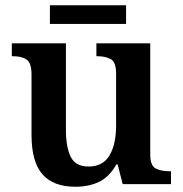

<svg xmlns="http://www.w3.org/2000/svg" viewBox="-20 -701 695 731"><path d="M267 10Q183 10 141.5 -37.5Q100 -85 100 -187V-417Q100 -461 81.5 -474Q63 -487 28 -487H25V-536H231V-206Q231 -142 249 -104.5Q267 -67 317 -67Q372 -67 397 -109.5Q422 -152 422 -223V-420Q422 -465 401.5 -476Q381 -487 350 -487H347V-536H552V-113Q552 -70 573 -59.5Q594 -49 624 -49H631V0H447L428 -75H423Q396 -27 357 -8.5Q318 10 267 10ZM170 -610V-681H460V-610Z"/></svg>

Font: Noto Serif Myanmar SemiBold
Style: Regular
Weight: 600
Designer: Ben Mitchell and the Monotype Design Team
Foundry: Monotype Imaging Inc.
Version: Version 2.106; ttfautohint (v1.8.4.7-5d5b)